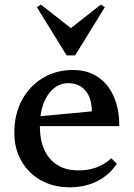

<svg xmlns="http://www.w3.org/2000/svg" viewBox="-20 -800 580 833"><path d="M283.4 12.7Q212.8 12.7 158.2 -17.6Q103.6 -47.8 72.9 -101.4Q42.2 -154.9 42.2 -223.6Q42.2 -304.3 75 -365.5Q107.8 -426.6 165.3 -461.5Q222.9 -496.3 297.9 -496.3Q359.1 -496.3 403.9 -466.7Q448.6 -437.1 473.1 -382.4Q497.6 -327.7 497.6 -252.9H114.8V-292L378.3 -316.8Q378.3 -374.3 350.8 -406.7Q323.3 -439.1 277 -439.1Q240.7 -439.1 212.5 -415.6Q184.2 -392.2 168.6 -350.2Q152.9 -308.2 152.9 -253.4Q152.9 -162.1 196.9 -111.4Q240.8 -60.7 320.7 -60.7Q407.5 -60.7 462.6 -113.6L486.7 -89.6Q455.4 -41.1 402 -14.2Q348.7 12.7 283.4 12.7ZM157.3 -780.1 293.5 -673.3H281.5L417.7 -780.1L434.9 -768.8L305.9 -559.6H269.1L140.1 -768.8Z"/></svg>

Font: Platypi Light
Style: Regular
Weight: 300
Designer: David Sargent
Foundry: Bolt Cutter Type
Version: Version 1.200